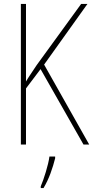

<svg xmlns="http://www.w3.org/2000/svg" viewBox="-20 -734 473 975"><path d="M433 0 204 -406 424 -714H392L166 -403C141 -365 122 -338 112 -320V-714H86V0H112V-285L186 -383L404 0ZM260 70V61H231C226 102 202 178 187 212V221H201C229 175 248 118 260 70Z"/></svg>

Font: Noto Sans Thai Cond Thin
Style: Regular
Weight: 100
Width: 3
Designer: Monotype Design Team
Foundry: Monotype Imaging Inc.
Version: Version 2.002